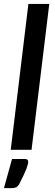

<svg xmlns="http://www.w3.org/2000/svg" viewBox="-28 -760 280 974"><path d="M0 0ZM26.5 0 116 -740H222L132 0ZM98.5 46.5Q108.5 46.5 111.8 51Q115 55.5 115 60.5Q115 66 113 74.5Q111 83 106 96.2Q101 109.5 92 128.5Q83 147.5 69.5 174Q62.5 186.5 53.2 190.5Q44 194.5 30 194.5H-8L33 46.5Z"/></svg>

Font: Lato Semibold
Style: Italic
Weight: 600
Italic angle: -7°
Designer: Lukasz Dziedzic
Foundry: tyPoland Lukasz Dziedzic
Version: Version 2.006; 2014-01-15